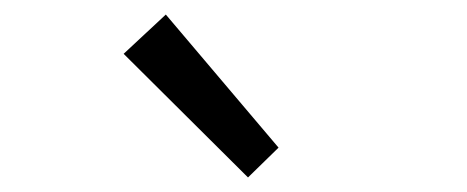

<svg xmlns="http://www.w3.org/2000/svg" viewBox="-20 -883 642 264"><path d="M321 -639 363 -680 208 -863 150 -809Z"/></svg>

Font: ChiuKong Gothic MN Normal
Style: Regular
Weight: 350
Designer: Ryoko NISHIZUKA 西塚涼子 (kana, bopomofo & ideographs); Paul D. Hunt (Latin, Greek & Cyrillic); Sandoll Communications 산돌커뮤니
Foundry: Adobe
Version: Version 1.300